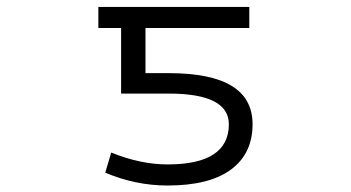

<svg xmlns="http://www.w3.org/2000/svg" viewBox="-20 -540 1040 569"><path d="M476.6 -52.7Q658.2 -52.7 658.2 -171.9Q658.2 -262.7 479.5 -262.7H338.9V-457H271.5V-519.5H718.8V-457H411.1V-323.2H481.4Q728.5 -323.2 728.5 -171.9Q728.5 -85 664.6 -37.6Q600.6 9.8 476.6 9.8Q381.8 9.8 292 -28.3L309.6 -87.9Q396.5 -52.7 476.6 -52.7Z"/></svg>

Font: GenEi Gothic M SemiLight
Style: Regular
Weight: 350
Designer: o_tamon (Modified); [Source Han Sans]
Ryoko NISHIZUKA  (kana & ideographs); Paul D. Hunt (Latin, Greek & Cyrillic); Wenl
Version: Version 1.1a;Original Version 1.004